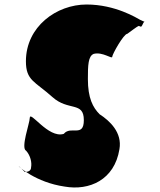

<svg xmlns="http://www.w3.org/2000/svg" viewBox="-20 -860 712 852"><path d="M364 -840C231 -840 95 -742 95 -588C95 -502 135 -499 213 -429C283 -366 352 -411 352 -327C352 -248 294 -304 263 -266C194 -244 112 -374 112 -336C112 -314 71 -203 96 -191C115 -170 122 -139 118 -118C118 -99 100 -97 90 -97C83 -103 65 -123 63 -122C63 -122 137 -51 267 -32C376 -13 488 -61 510 -198C523 -272 467 -324 422 -353C392 -383 370 -425 370 -509C370 -570 371 -611 396 -621C436 -631 478 -596 478 -608C478 -619 529 -710 545 -710C560 -720 585 -741 596 -745C609 -739 607 -740 616 -758C622 -769 628 -758 602 -772C587 -780 492 -840 364 -840Z"/></svg>

Font: Hussar Przerywany
Style: Regular
Weight: 400
Foundry: Cannot Into Space Fonts
Version: Version 0.982